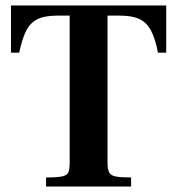

<svg xmlns="http://www.w3.org/2000/svg" viewBox="-20 -680 646 700"><path d="M148 0V-33Q189 -33 207 -37Q225 -41 229.5 -52Q234 -63 234 -88V-623H187Q142 -623 115.5 -609.5Q89 -596 74.5 -566Q60 -536 50 -488H20V-660H586V-488H556Q546 -539 530.5 -568.5Q515 -598 488.5 -610.5Q462 -623 418 -623H372V-88Q372 -63 378 -51.5Q384 -40 402.5 -36.5Q421 -33 458 -33V0Z"/></svg>

Font: Frank Ruhl Libre SemiBold
Style: Regular
Weight: 600
Designer: Yanek Iontef
Foundry: Fontef
Version: Version 6.003;gftools[0.9.30]